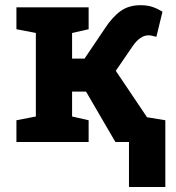

<svg xmlns="http://www.w3.org/2000/svg" viewBox="-20 -557 689 753"><path d="M44.4 0V-85.4L120.6 -100.1V-427.7L44.4 -442.4V-528.3H327.6V-442.4L262.7 -427.7V-327.1H311.5L390.6 -444.3Q420.4 -490.2 452.6 -513.4Q484.9 -536.6 530.8 -536.6Q558.1 -536.6 578.1 -529.8Q598.1 -522.9 617.2 -511.2L593.3 -412.6Q579.6 -416 574.5 -417.2Q569.3 -418.5 562 -418.5Q545.4 -418.5 529.8 -407.2Q514.2 -396 502.4 -378.9L434.1 -279.3L556.6 -97.2L628.4 -85.4V0H432.6L317.4 -197.8H262.7V-100.1L327.6 -85.4V0ZM485.8 176.3V-79.1H628.4V176.3Z"/></svg>

Font: Robotiche
Style: Bold
Weight: 700
Designer: Google
Version: Version 2.001